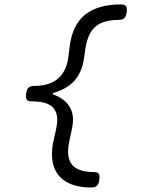

<svg xmlns="http://www.w3.org/2000/svg" viewBox="-20 -690 640 873"><path d="M557.1 -645Q557.1 -642.6 556.2 -634.8Q553.7 -615.7 545.4 -607.7Q537.1 -599.6 520.5 -599.6Q470.7 -599.6 439.5 -585.2Q408.2 -570.8 391.1 -541Q374 -511.2 367.2 -462.4L362.3 -427.2Q353.5 -363.8 319.8 -324.7Q286.1 -285.6 220.2 -266.6L219.7 -261.7Q312 -227.5 312 -145Q312 -127.4 307.1 -104L295.4 -49.3Q289.6 -22.5 289.6 -1Q289.6 46.4 318.4 69.3Q347.2 92.3 407.2 92.3Q420.9 92.3 426.8 97.7Q432.6 103 432.6 115.7Q432.6 118.7 431.6 127.4Q429.2 146.5 420.7 154.5Q412.1 162.6 395.5 162.6Q309.6 162.6 262.9 123.8Q216.3 85 216.3 10.7Q216.3 -19.5 224.1 -53.7L234.4 -99.1Q240.2 -125 240.2 -145Q240.2 -187.5 212.9 -208.3Q185.5 -229 124.5 -229Q110.4 -229 104 -234.6Q97.7 -240.2 97.7 -253.4Q97.7 -256.3 98.6 -264.2Q101.1 -283.2 109.6 -291.3Q118.2 -299.3 134.8 -299.3Q274.4 -299.3 291 -432.1L296.4 -476.1Q308.6 -576.7 366.9 -623.3Q425.3 -669.9 529.8 -669.9Q543.9 -669.9 550.5 -664.1Q557.1 -658.2 557.1 -645Z"/></svg>

Font: Courier Prime
Style: Italic
Weight: 400
Italic angle: -10°
Designer: Alan Dague-Greene
Foundry: Quote-Unquote Apps
Version: Version 3.018